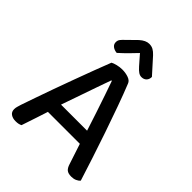

<svg xmlns="http://www.w3.org/2000/svg" viewBox="-234 -940 1067 1067"><g transform="rotate(45 299.5 -406.0)"><path d="M303 -748Q286 -730 262 -705.5Q238 -681 211 -657Q191 -659 178 -669Q165 -679 165 -696Q165 -710 173 -720Q181 -730 195 -743L248 -795Q277 -821 304 -821Q322 -821 335.5 -813.5Q349 -806 363 -791L444 -701Q444 -682 433 -670.5Q422 -659 403 -659Q391 -659 379.5 -666.5Q368 -674 352 -692ZM302 -528H298Q284 -489 265.5 -436Q247 -383 227.5 -326.5Q208 -270 190 -219L182 -185Q176 -166 168 -141Q160 -116 151 -89Q142 -62 134 -38Q126 -14 121 1Q113 5 104 7Q95 9 81 9Q59 9 44 -1.5Q29 -12 29 -33Q29 -43 32 -53.5Q35 -64 39 -77Q50 -110 67.5 -159.5Q85 -209 105.5 -267Q126 -325 148.5 -385Q171 -445 191.5 -500.5Q212 -556 229 -598Q239 -604 259 -609Q279 -614 299 -614Q325 -614 347.5 -606Q370 -598 376 -581Q399 -524 425 -451.5Q451 -379 478 -300.5Q505 -222 529 -148Q553 -74 572 -14Q564 -4 550 2Q536 8 519 8Q494 8 482 -2Q470 -12 463 -35L414 -184L403 -227Q385 -284 366 -340.5Q347 -397 330.5 -446Q314 -495 302 -528ZM136 -155 170 -235H438L455 -155Z"/></g></svg>

Font: Baloo Tamma 2 Medium
Style: Regular
Weight: 500
Designer: Divya Kowshik, Shuchita Grover and Ek Type
Foundry: Ek Type
Version: Version 1.700